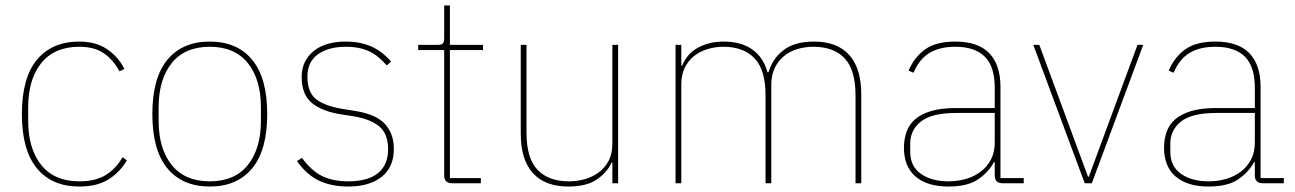

<svg xmlns="http://www.w3.org/2000/svg" viewBox="-20 -670 4734 702"><path d="M270 12Q170 12 115 -54.5Q60 -121 60 -253Q60 -385 115 -451.5Q170 -518 270 -518Q330 -518 371 -490.5Q412 -463 435 -418L417 -409Q393 -453 358.5 -476Q324 -499 270 -499Q179 -499 131 -439.5Q83 -380 83 -277V-229Q83 -126 131 -66.5Q179 -7 270 -7Q329 -7 366.5 -30Q404 -53 428 -95L444 -84Q419 -41 377.5 -14.5Q336 12 270 12Z M747 12Q647 12 592 -54.5Q537 -121 537 -253Q537 -385 592 -451.5Q647 -518 747 -518Q847 -518 902 -451.5Q957 -385 957 -253Q957 -121 902 -54.5Q847 12 747 12ZM747 -7Q838 -7 886 -66.5Q934 -126 934 -229V-277Q934 -380 886 -439.5Q838 -499 747 -499Q656 -499 608 -439.5Q560 -380 560 -277V-229Q560 -126 608 -66.5Q656 -7 747 -7Z M1253 12Q1192 12 1146.5 -9.5Q1101 -31 1066 -81L1084 -93Q1118 -46 1157.5 -26.5Q1197 -7 1253 -7Q1325 -7 1362 -37Q1399 -67 1399 -124Q1399 -181 1366.5 -208Q1334 -235 1271 -245L1227 -252Q1160 -262 1121.5 -292.5Q1083 -323 1083 -389Q1083 -421 1095.5 -445Q1108 -469 1129.5 -485.5Q1151 -502 1180 -510Q1209 -518 1243 -518Q1276 -518 1301.5 -512Q1327 -506 1347 -495.5Q1367 -485 1382.5 -472Q1398 -459 1410 -445L1394 -431Q1382 -444 1368.5 -456.5Q1355 -469 1337.5 -478.5Q1320 -488 1297 -493.5Q1274 -499 1244 -499Q1181 -499 1142.5 -471.5Q1104 -444 1104 -390Q1104 -333 1135 -308Q1166 -283 1231 -272L1275 -265Q1308 -260 1335 -250Q1362 -240 1380.5 -223.5Q1399 -207 1409.5 -182.5Q1420 -158 1420 -125Q1420 -59 1375.5 -23.5Q1331 12 1253 12Z M1633 0Q1604 0 1604 -29V-487H1509V-506H1581Q1595 -506 1599.5 -511.5Q1604 -517 1604 -531V-650H1625V-506H1746V-487H1625V-19H1738V0Z M2219 -76H2216Q2202 -42 2164 -15Q2126 12 2058 12Q1973 12 1928.5 -37Q1884 -86 1884 -181V-506H1905V-185Q1905 -92 1945 -49.5Q1985 -7 2060 -7Q2091 -7 2120 -15.5Q2149 -24 2171 -41Q2193 -58 2206 -83.5Q2219 -109 2219 -144V-506H2240V0H2219Z M2450 0V-506H2471V-430H2474Q2481 -447 2493 -463Q2505 -479 2524 -491Q2543 -503 2568.5 -510.5Q2594 -518 2627 -518Q2689 -518 2730 -489.5Q2771 -461 2786 -406H2790Q2804 -455 2844.5 -486.5Q2885 -518 2956 -518Q3041 -518 3085 -469Q3129 -420 3129 -325V0H3108V-322Q3108 -414 3068.5 -456.5Q3029 -499 2954 -499Q2923 -499 2895 -490.5Q2867 -482 2846 -464.5Q2825 -447 2812.5 -421Q2800 -395 2800 -360V0H2779V-322Q2779 -414 2739 -456.5Q2699 -499 2625 -499Q2595 -499 2567 -490.5Q2539 -482 2517.5 -465Q2496 -448 2483.5 -422Q2471 -396 2471 -362V0Z M3646 0Q3617 0 3617 -29V-77H3614Q3595 -41 3556.5 -14.5Q3518 12 3448 12Q3370 12 3327.5 -24.5Q3285 -61 3285 -130Q3285 -161 3294.5 -188Q3304 -215 3326 -234Q3348 -253 3384.5 -264Q3421 -275 3475 -275H3617V-349Q3617 -427 3580.5 -463Q3544 -499 3473 -499Q3416 -499 3378.5 -476.5Q3341 -454 3320 -404L3302 -412Q3323 -461 3362.5 -489.5Q3402 -518 3473 -518Q3556 -518 3597 -475.5Q3638 -433 3638 -352V-19H3723V0ZM3448 -7Q3482 -7 3512.5 -16Q3543 -25 3566 -42.5Q3589 -60 3603 -86.5Q3617 -113 3617 -148V-257H3476Q3387 -257 3347.5 -226Q3308 -195 3308 -145V-115Q3308 -62 3347 -34.5Q3386 -7 3448 -7Z M3758 -506H3780L3958 -24H3961L4139 -506H4160L3972 0H3946Z M4597 0Q4568 0 4568 -29V-77H4565Q4546 -41 4507.5 -14.5Q4469 12 4399 12Q4321 12 4278.5 -24.5Q4236 -61 4236 -130Q4236 -161 4245.5 -188Q4255 -215 4277 -234Q4299 -253 4335.5 -264Q4372 -275 4426 -275H4568V-349Q4568 -427 4531.5 -463Q4495 -499 4424 -499Q4367 -499 4329.5 -476.5Q4292 -454 4271 -404L4253 -412Q4274 -461 4313.5 -489.5Q4353 -518 4424 -518Q4507 -518 4548 -475.5Q4589 -433 4589 -352V-19H4674V0ZM4399 -7Q4433 -7 4463.5 -16Q4494 -25 4517 -42.5Q4540 -60 4554 -86.5Q4568 -113 4568 -148V-257H4427Q4338 -257 4298.5 -226Q4259 -195 4259 -145V-115Q4259 -62 4298 -34.5Q4337 -7 4399 -7Z"/></svg>

Font: IBM Plex Sans Devanagari Thin
Style: Regular
Weight: 100
Designer: Mike Abbink, Paul van der Laan, Pieter van Rosmalen, Erin McLaughlin
Foundry: Bold Monday
Version: Version 1.1